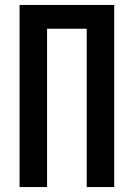

<svg xmlns="http://www.w3.org/2000/svg" viewBox="-20 -755 540 775"><path d="M59 0V-735H441V0H330V-639H170V0Z"/></svg>

Font: Iosevka SS08 Regular
Style: Bold
Weight: 700
Monospace: yes
Designer: Belleve Invis
Foundry: Belleve Invis
Version: Version 16.3.4; ttfautohint (v1.8.4)